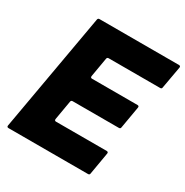

<svg xmlns="http://www.w3.org/2000/svg" viewBox="-174 -905 1011 1047"><g transform="rotate(30 332.0 -381.5)"><path d="M533 -9Q532 0 522 0H21Q16 0 13.5 -3Q11 -6 12 -11L143 -754Q145 -763 154 -763H655Q660 -763 662.5 -760Q665 -757 664 -752L639 -612Q638 -603 628 -603H304Q295 -603 293 -594L272 -472V-470Q272 -461 281 -461H568Q573 -461 575.5 -458Q578 -455 577 -450L553 -311Q552 -302 542 -302H251Q242 -302 240 -293L219 -171V-169Q219 -160 228 -160H548Q553 -160 555.5 -157Q558 -154 557 -149Z"/></g></svg>

Font: Open Sauce Two Black Italic
Style: Regular
Weight: 900
Italic angle: -10°
Designer: Alfredo Marco Pradil
Foundry: Creative Sauce Fz LLC
Version: Version 1.477